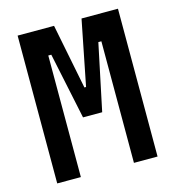

<svg xmlns="http://www.w3.org/2000/svg" viewBox="-104 -782 794 870"><g transform="rotate(-15 293.0 -346.5)"><path d="M57.6 0V-693.4H228.5L289.1 -388.2H296.9L357.4 -693.4H528.3V0H417.5V-570.3H403.3L337.9 -258.8H248L182.6 -570.3H168.5V0Z"/></g></svg>

Font: CaskaydiaCove NFP SemiBold
Style: Regular
Weight: 600
Designer: Aaron Bell
Foundry: Saja Typeworks
Version: Version 2111.001; VTT 6.35;Nerd Fonts 3.1.1